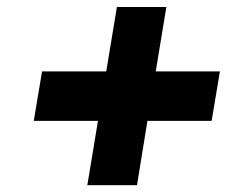

<svg xmlns="http://www.w3.org/2000/svg" viewBox="-20 -571 727 555"><path d="M232.4 -35.6 263.2 -221.7H77.6L101.6 -364.7H287.1L317.9 -550.8H460.9L430.2 -364.7H615.7L591.8 -221.7H406.2L376 -35.6Z"/></svg>

Font: Inter Extra Bold
Style: Italic
Weight: 800
Italic angle: -9.39999°
Designer: Rasmus Andersson
Foundry: rsms
Version: Version 4.000;git-3c8e0fc